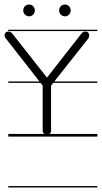

<svg xmlns="http://www.w3.org/2000/svg" viewBox="-39 -594 449 846"><path d="M-2.5 -463V-457H390V-463ZM-2.5 -235V-229H390V-235ZM-2.5 -4V8H390V-4ZM-2.5 226V232H390V226ZM12 -450C8 -453 3 -455 -2 -455C-9 -455 -14 -452 -17 -446C-18 -444 -19 -441 -19 -439C-19 -435 -18 -431 -16 -428L149 -217V-17C149 -11 153 -6 158 -3C161 -1 164 0 168 0C171 0 174 -1 177 -3C183 -6 186 -11 186 -17V-217L352 -427C353 -431 354 -435 354 -439C354 -444 352 -448 348 -452C345 -454 341 -455 338 -455C332 -455 327 -453 323 -450L168 -252ZM272.5 -548C272.5 -563 261.5 -574 247.5 -574C232.5 -574 221.5 -563 221.5 -548C221.5 -534 232.5 -522 247.5 -522C261.5 -522 272.5 -534 272.5 -548ZM114.5 -548C114.5 -563 103.5 -574 89.5 -574C74.5 -574 63.5 -563 63.5 -548C63.5 -534 74.5 -522 89.5 -522C103.5 -522 114.5 -534 114.5 -548Z"/></svg>

Font: LetsTraceRuled
Style: Medium
Weight: 500
Version: Version 003.000